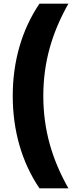

<svg xmlns="http://www.w3.org/2000/svg" viewBox="-20 -819 422 1055"><path d="M50 -292C50 -101 100 73 197 216H356C266 57 218 -105 218 -292C218 -478 266 -640 356 -799H197C100 -656 50 -482 50 -292Z"/></svg>

Font: Noto Sans Sinhala UI Black
Style: Regular
Weight: 900
Designer: Jelle Bosma - Monotype Design Team
Foundry: Monotype Imaging Inc.
Version: Version 2.006